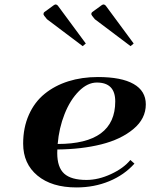

<svg xmlns="http://www.w3.org/2000/svg" viewBox="-20 -820 665 850"><path d="M217.3 -796.4Q223.1 -800.3 226.1 -800.3Q231 -800.3 235.8 -795.4L359.9 -627.4L346.2 -615.7L188 -734.9L176.3 -749.5Q172.4 -755.4 172.4 -757.3Q172.4 -763.7 177.2 -767.1ZM429.2 -796.4Q435.1 -800.3 438 -800.3Q442.9 -800.3 447.8 -795.4L571.8 -627.4L558.1 -615.7L399.9 -734.9L388.2 -749.5Q384.3 -755.4 384.3 -757.3Q384.3 -763.7 389.2 -767.1ZM233.9 -158.2Q233.4 -152.8 233.4 -142.6Q233.4 -79.1 264.2 -51.3Q294.9 -23.4 362.8 -23.4Q415.5 -23.4 471.4 -49.3Q527.3 -75.2 557.1 -111.8L575.2 -95.7Q530.3 -45.4 463.6 -17.8Q397 9.8 318.4 9.8Q209 9.8 145.8 -42.7Q82.5 -95.2 82.5 -184.1Q82.5 -254.9 107.7 -311.5Q132.8 -368.2 177.5 -404.5Q222.2 -440.9 282.2 -460Q342.3 -479 413.6 -479Q517.6 -479 571.5 -448.2Q625.5 -417.5 625.5 -357.9Q625.5 -294.4 570.3 -248.5Q515.1 -202.6 428.2 -180.9Q341.3 -159.2 233.9 -158.2ZM235.4 -182.6Q490.2 -182.6 490.2 -371.1Q490.2 -454.6 408.7 -454.6Q367.2 -454.6 328.9 -416Q290.5 -377.4 265.9 -315.2Q241.2 -252.9 235.4 -182.6Z"/></svg>

Font: QumpellkaNo12
Style: Regular
Weight: 500
Designer: gluk (gluksza@wp.pl)
Foundry: gluk (gluksza@wp.pl)
Version: Version 00.480